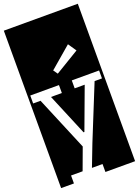

<svg xmlns="http://www.w3.org/2000/svg" viewBox="-215 -999 937 1295"><g transform="rotate(-20 253.5 -352.0)"><path d="M-12 213V-917H519V213H306V156H230L290 0L447 -388H500V-445H304V-388H376L265 -89H259L134 -388H212V-445H6V-388H59L221 -1L163 156H80V213ZM231 -520 403 -624 363 -683 209 -551Z"/></g></svg>

Font: Zilla Slab Highlight Regular
Style: Regular
Weight: 400
Designer: Typotheque Type Foundry
Foundry: Typotheque type foundry
Version: Version 1.1; 2017; ttfautohint (v1.6)